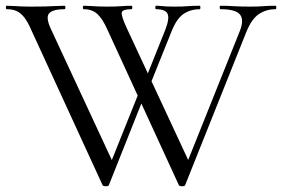

<svg xmlns="http://www.w3.org/2000/svg" viewBox="-24 -645 981 668"><path d="M484.2 -326.2 354.8 -1Q353.8 3 344.3 3Q334.8 3 332.8 -1L84.2 -542Q72.6 -568.8 60.6 -584.2Q48.6 -599.6 34.3 -606.3Q20 -613 -0.6 -613Q-3.6 -613 -3.6 -619Q-3.6 -625 -0.6 -625Q13 -625 25.9 -624Q38.8 -623 52.7 -622.5Q66.6 -622 82 -622Q110.2 -622 131.5 -622.5Q152.8 -623 169.4 -624Q186 -625 200.6 -625Q203.6 -625 203.6 -619Q203.6 -613 200.6 -613Q162 -613 148 -599.7Q134 -586.4 152 -546.4L373.8 -69.4L338.2 -21.2L469.2 -347.8ZM934.6 -625Q937.4 -625 937.4 -619Q937.4 -613 934.6 -613Q902.4 -613 877.1 -596.3Q851.8 -579.6 833.2 -534.2L620.2 -1Q619.2 3 609.7 3Q600.2 3 598.2 -1L349.6 -542Q332.8 -579.8 314.6 -596.4Q296.4 -613 267.2 -613Q264.2 -613 264.2 -619Q264.2 -625 267.2 -625Q280.4 -625 293.2 -624Q306 -623 319.5 -622.5Q333 -622 347.6 -622Q379.6 -622 398.9 -623.5Q418.2 -625 433.4 -625Q436.4 -625 436.4 -619Q436.4 -613 433.4 -613Q402.4 -613 399.7 -601.7Q397 -590.4 417.4 -546.4L639.6 -69.4L603.8 -21.2L810.6 -537.6Q825.8 -576.4 810.7 -594.7Q795.6 -613 743.2 -613Q740.2 -613 740.2 -619Q740.2 -625 743.2 -625Q766.8 -625 788.9 -623.5Q811 -622 845.6 -622Q874.4 -622 892 -623.5Q909.6 -625 934.6 -625ZM473.6 -347.8 550.4 -539.6Q566.2 -579.4 559.3 -596.2Q552.4 -613 518.6 -613Q516.4 -613 516.4 -619Q516.4 -625 518.6 -625Q529.4 -625 537.6 -624Q545.8 -623 556.5 -622.5Q567.2 -622 584.4 -622Q611.8 -622 629.3 -623.5Q646.8 -625 671.2 -625Q673.2 -625 673.2 -619Q673.2 -613 671.2 -613Q639.6 -613 615 -596.8Q590.4 -580.6 572.2 -534.2L488.6 -326.2Z"/></svg>

Font: Cormorant Garamond Light
Style: Regular
Weight: 300
Designer: Christian Thalmann (Catharsis Fonts)
Foundry: Catharsis Fonts
Version: Version 4.001